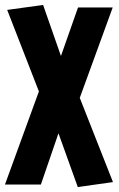

<svg xmlns="http://www.w3.org/2000/svg" viewBox="-25 -555 480 775"><path d="M-5 190 132 -186 4 -515 149 -535 221 -329 290 -525H430L297 -160L431 180L289 200L211 -17L140 190Z"/></svg>

Font: Radio Canada Condensed
Style: Bold
Weight: 700
Width: 3
Designer: Charles Daoud, Etienne Aubert Bonn, Alexandre Saumier Demers, Jacques Le Bailly
Foundry: Radio-Canada
Version: Version 2.104; ttfautohint (v1.8.4.7-5d5b);gftools[0.9.28.de